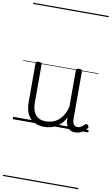

<svg xmlns="http://www.w3.org/2000/svg" viewBox="-147 -1064 940 1618"><g transform="rotate(10 323.0 -255.0)"><path d="M270 18Q222 18 185 -1.5Q148 -21 127.5 -61.5Q107 -102 107 -166V-496Q107 -505 113 -509.5Q119 -514 132 -514Q146 -514 152.5 -509.5Q159 -505 159 -496V-171Q159 -127 171.5 -95.5Q184 -64 210 -47Q236 -30 277 -30Q306 -30 333 -39Q360 -48 383 -66.5Q406 -85 424 -115Q442 -145 452 -186V-496Q452 -506 458.5 -510.5Q465 -515 479 -515Q492 -515 498 -510.5Q504 -506 504 -496V-93Q504 -73 508.5 -58.5Q513 -44 523 -36.5Q533 -29 547 -29Q557 -29 567 -32.5Q577 -36 587 -43Q597 -50 607 -61Q613 -67 620 -66.5Q627 -66 633 -59Q638 -54 639.5 -47Q641 -40 636 -34Q625 -19 609 -7Q593 5 575 12Q557 19 537 19Q517 19 502 13Q487 7 476 -5Q465 -17 459 -35Q453 -53 452 -76V-97Q437 -63 415.5 -41Q394 -19 370 -6Q346 7 320.5 12.5Q295 18 270 18ZM0 476H646V486H0ZM0 -20H646V0H0ZM0 -505H646V-500H0ZM0 -996H646V-986H0Z"/></g></svg>

Font: Playwrite PL Guides
Style: Regular
Weight: 400
Designer: Veronika Burian, José Scaglione
Foundry: TypeTogether
Version: Version 1.003